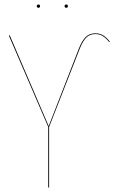

<svg xmlns="http://www.w3.org/2000/svg" viewBox="-20 -839 512 859"><path d="M144.5 -811.5Q144.5 -818.8 151.9 -818.8Q159.2 -818.8 159.2 -811.5Q159.2 -804.2 151.9 -804.2Q144.5 -804.2 144.5 -811.5ZM269 -811.5Q269 -818.8 276.4 -818.8Q283.7 -818.8 283.7 -811.5Q283.7 -804.2 276.4 -804.2Q269 -804.2 269 -811.5ZM195.8 0V-271L19.5 -680.2H23.9L197.8 -274.9L333 -622.1Q347.2 -657.7 363.8 -673.8Q380.4 -689.9 406.2 -689.9Q427.2 -689.9 441.9 -680.7Q456.5 -671.4 471.7 -652.3L468.8 -650.4Q453.6 -668.9 439.9 -677.7Q426.3 -686.5 406.2 -686.5Q381.8 -686.5 366.2 -671.1Q350.6 -655.8 336.4 -620.1L199.7 -271V0Z"/></svg>

Font: Fira Sans Compressed Four
Style: Regular
Weight: 100
Width: 1
Designer: Carrois Corporate & Edenspiekermann AG
Foundry: Carrois Corporate GbR & Edenspiekermann AG
Version: Version 4.203;PS 004.203;hotconv 1.0.88;makeotf.lib2.5.64775